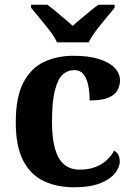

<svg xmlns="http://www.w3.org/2000/svg" viewBox="-20 -786 567 816"><path d="M295 10Q222 10 166 -16.5Q110 -43 78.5 -103.5Q47 -164 47 -266Q47 -374 79.5 -435.5Q112 -497 167.5 -523Q223 -549 292 -549Q357 -549 401 -535Q445 -521 467.5 -497.5Q490 -474 490 -444Q490 -423 479.5 -403Q469 -383 441 -371Q413 -359 361 -359Q361 -394 355 -423Q349 -452 335 -470Q321 -488 296 -488Q267 -488 246 -468.5Q225 -449 213 -401Q201 -353 201 -267Q201 -200 213.5 -155Q226 -110 252 -87.5Q278 -65 320 -65Q355 -65 383.5 -75.5Q412 -86 433 -105Q454 -124 465 -146Q478 -139 483.5 -126.5Q489 -114 489 -100Q489 -75 468.5 -49.5Q448 -24 405.5 -7Q363 10 295 10ZM222 -606Q212 -629 191.5 -655.5Q171 -682 149.5 -708Q128 -734 112 -753V-766H181Q196 -756 215 -739.5Q234 -723 254 -706.5Q274 -690 289 -676Q304 -690 324 -706.5Q344 -723 364 -739.5Q384 -756 398 -766H467V-753Q452 -734 430 -708Q408 -682 388 -655.5Q368 -629 357 -606Z"/></svg>

Font: Noto Serif Myanmar
Style: Regular
Weight: 400
Designer: Ben Mitchell and the Monotype Design Team
Foundry: Monotype Imaging Inc.
Version: Version 2.106